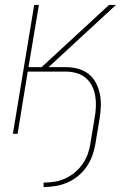

<svg xmlns="http://www.w3.org/2000/svg" viewBox="-20 -540 540 775"><path d="M156 215V197Q178 197 200 193.5Q222 190 243 180.5Q264 171 282 156Q300 141 313.5 121.5Q327 102 334.5 81Q342 60 345 38L362 -64Q366 -86 367 -108.5Q368 -131 364.5 -152.5Q361 -174 351.5 -193Q342 -212 326 -225.5Q310 -239 289 -245Q268 -251 246 -251H92L51 0H32L118 -520H137L95 -269H148L420 -520H448L176 -269H246Q271 -269 295 -262.5Q319 -256 337.5 -241.5Q356 -227 367 -206Q378 -185 383 -161Q388 -137 387 -111.5Q386 -86 382 -61L365 41Q361 65 352.5 88.5Q344 112 329.5 133Q315 154 295 170.5Q275 187 251.5 197Q228 207 204 211Q180 215 156 215Z"/></svg>

Font: Iosevka Thin
Style: Italic
Weight: 100
Italic angle: -9°
Monospace: yes
Designer: Belleve Invis
Foundry: Belleve Invis
Version: Version 32.5.0; ttfautohint (v1.8.4)